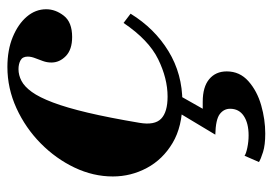

<svg xmlns="http://www.w3.org/2000/svg" viewBox="-129 -373 737 519"><g transform="rotate(-90 239.5 -113.5)"><path d="M223 11Q157 11 112.5 -15.5Q68 -42 45 -85Q22 -128 22 -177Q22 -230 46 -280.5Q70 -331 111.5 -372Q153 -413 206.5 -437.5Q260 -462 318 -462Q364 -462 399 -447.5Q434 -433 454 -409.5Q474 -386 474 -357Q474 -332 456.5 -309.5Q439 -287 399 -287Q365 -287 347.5 -304Q330 -321 330 -343Q330 -355 334 -366Q338 -377 342 -387.5Q346 -398 346 -407Q346 -421 336 -426.5Q326 -432 312 -432Q296 -432 280.5 -424Q265 -416 250.5 -396Q236 -376 222 -339Q208 -302 194.5 -245Q181 -188 167 -105Q160 -64 178 -46.5Q196 -29 238 -29Q287 -29 339 -54.5Q391 -80 437 -148L462 -129Q422 -64 360.5 -26.5Q299 11 223 11ZM138 235Q107 235 88 229Q69 223 61 218L78 179Q83 183 99.5 186.5Q116 190 133 190Q166 190 185.5 177Q205 164 205 140Q205 123 190.5 112Q176 101 135 100L201 -10H248L205 66H224Q264 66 285 83.5Q306 101 306 131Q306 166 279.5 189.5Q253 213 214.5 224Q176 235 138 235Z"/></g></svg>

Font: Libre Bodoni
Style: Italic
Weight: 400
Italic angle: -13°
Designer: Pablo Impallari, Rodrigo Fuenzalida
Foundry: Impallari Type
Version: Version 2.005;gftools[0.9.23]